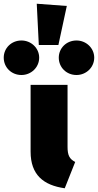

<svg xmlns="http://www.w3.org/2000/svg" viewBox="-129 -989 525 1029"><path d="M68 -969 79 -748H184L229 -957ZM-14 -772C-68 -772 -109 -731 -109 -680C-109 -628 -68 -587 -14 -587C38 -587 81 -628 81 -680C81 -731 38 -772 -14 -772ZM281 -772C227 -772 186 -731 186 -680C186 -628 227 -587 281 -587C333 -587 376 -628 376 -680C376 -731 333 -772 281 -772ZM233 -534H35V-176C35 -52 104 4 218 20L274 -121C243 -137 233 -157 233 -202Z"/></svg>

Font: Fira Sans Heavy
Style: Regular
Weight: 900
Designer: bBox Type GmbH & Carrois Corporate GbR & Edenspiekermann AG
Foundry: bBox Type GmbH & Carrois Corporate GbR & Edenspiekermann AG
Version: Version 4.300;PS 004.300;hotconv 1.0.88;makeotf.lib2.5.64775